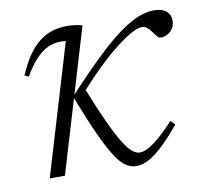

<svg xmlns="http://www.w3.org/2000/svg" viewBox="-59 -513 622 586"><g transform="rotate(-10 252.0 -220.5)"><path d="M231 -442.5 98.5 0H51.5L172.5 -404Q170 -405 166 -405.2Q162 -405.5 156 -405.5Q135 -405.5 115.5 -396Q96 -386.5 78 -367Q60 -347.5 42.5 -317L30 -322.5Q46 -360 63.5 -384.5Q81 -409 100.2 -423Q119.5 -437 140.2 -443Q161 -449 183.5 -449Q196.5 -449 209.5 -447.2Q222.5 -445.5 231 -442.5ZM460 -364.5Q454 -364.5 448.8 -370.8Q443.5 -377 437 -386.5Q430.5 -396 423.5 -401Q416.5 -406 409 -406Q395.5 -406 373.8 -394Q352 -382 323.5 -359.5Q295 -337 262.5 -305.2Q230 -273.5 195 -234L202 -257Q230.5 -185.5 251.2 -140.8Q272 -96 287.2 -72Q302.5 -48 314.2 -39Q326 -30 336 -30Q348 -30 362.8 -37.8Q377.5 -45.5 397.8 -62.8Q418 -80 444.5 -108.5L457.5 -95.5Q423 -54 398 -31.5Q373 -9 354.5 0Q336 9 319 9Q304 9 289 0.2Q274 -8.5 257 -33.5Q240 -58.5 218 -106Q196 -153.5 166 -230.5L167.5 -236Q224 -297 267 -338.2Q310 -379.5 343.2 -404Q376.5 -428.5 403.2 -439.2Q430 -450 453 -450Q479 -450 491.8 -438.5Q504.5 -427 504.5 -410Q504.5 -396.5 498 -386Q491.5 -375.5 481.5 -370Q471.5 -364.5 460 -364.5Z"/></g></svg>

Font: Newsreader 16pt 16pt Light
Style: Italic
Weight: 300
Italic angle: -17°
Version: Version 1.003